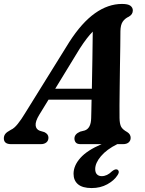

<svg xmlns="http://www.w3.org/2000/svg" viewBox="-46 -732 738 975"><path d="M153 -148.5Q133 -115.5 135 -95.2Q137 -75 156 -68L179.5 -61Q200 -51 200 -33Q200 -17.5 189.5 -8.8Q179 0 161 0H10.5Q-26.5 0 -26.5 -29.5Q-26.5 -42 -19.2 -51.8Q-12 -61.5 9.5 -73Q26 -80 44.2 -102.8Q62.5 -125.5 81 -156.5L305.5 -518Q369 -617 436 -664.5Q503 -712 573.5 -712Q604 -712 616.2 -702.8Q628.5 -693.5 628.5 -679Q628.5 -659 608.5 -647.5Q588.5 -638.5 577.2 -622Q566 -605.5 565.5 -573.5Q565.5 -544 564.8 -497.5Q564 -451 563.2 -397.2Q562.5 -343.5 561.8 -291Q561 -238.5 560.8 -196.5Q560.5 -154.5 561 -132.5Q561.5 -103.5 568.8 -89Q576 -74.5 600.5 -61Q617.5 -50 617.5 -32Q617.5 -18 607.5 -9Q597.5 0 578.5 0H549.5Q496 26.5 466.8 61Q437.5 95.5 437.5 126.5Q437.5 144.5 446.5 153.5Q455.5 162.5 470.5 162.5Q498 162.5 522.5 138Q538 125.5 548 128.5Q554.5 130.5 556.8 138.2Q559 146 549.5 159.5Q533.5 184.5 498.8 203.8Q464 223 419.5 223Q373 223 350.2 203.8Q327.5 184.5 327.5 150.5Q327.5 109 362.2 70Q397 31 470 0H363.5Q346 0 339 -8.2Q332 -16.5 332 -28.5Q332 -51 361 -63.5L384.5 -69.5Q416 -80.5 417 -132.5Q417.5 -149.5 418 -173.5Q418.5 -197.5 419 -226H200.5ZM358.5 -484.5 234.5 -281.5H420.5Q422 -353.5 423.2 -432.8Q424.5 -512 425 -571.5Q411.5 -558 395 -536.8Q378.5 -515.5 358.5 -484.5Z"/></svg>

Font: Fraunces 9pt Soft SemiBold
Style: Italic
Weight: 600
Italic angle: -16°
Version: Version 1.000;[b76b70a41]